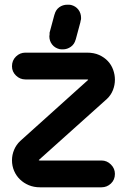

<svg xmlns="http://www.w3.org/2000/svg" viewBox="-20 -787 539 817"><path d="M212 -726V-725Q217 -745 232 -756Q247 -767 267 -767Q277 -767 282 -766Q302 -761 313.5 -746Q325 -731 325 -710Q325 -707 324.5 -703.5Q324 -700 322 -695L323 -696L302 -618V-619Q297 -599 281.5 -588Q266 -577 248 -577Q237 -577 233 -578Q213 -583 201.5 -598Q190 -613 190 -633Q190 -635 190.5 -636.5Q191 -638 191 -640V-648ZM88 -449Q65 -449 48 -465.5Q31 -482 31 -505Q31 -530 48 -546.5Q65 -563 88 -563H350Q380 -563 402 -553Q424 -543 439 -527Q454 -511 461.5 -490Q469 -469 469 -448Q469 -425 460.5 -403.5Q452 -382 435 -366L145 -106Q145 -104 150 -104H412Q435 -104 452 -87Q469 -70 469 -47Q469 -22 452 -6Q435 10 412 10H150Q124 10 102.5 1Q81 -8 65 -23.5Q49 -39 40 -60Q31 -81 31 -105Q31 -128 40 -149.5Q49 -171 66 -187L355 -447Q355 -449 350 -449Z"/></svg>

Font: VDS
Style: Bold
Weight: 700
Designer: artmaker
Foundry: artmaker
Version: Version 1.000 2009 initial release